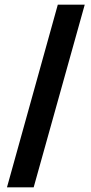

<svg xmlns="http://www.w3.org/2000/svg" viewBox="-20 -727 393 827"><path d="M345 -707 125 80H10L229 -707Z"/></svg>

Font: Blinker ExtraBold
Style: Regular
Weight: 800
Designer: Juergen Huber
Foundry: supertype
Version: Version 1.017;hotconv 1.0.117;makeotfexe 2.5.65602